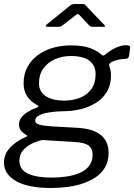

<svg xmlns="http://www.w3.org/2000/svg" viewBox="-40 -765 671 960"><path d="M215 175Q101 175 40.5 140.5Q-20 106 -20 48Q-20 6 9.5 -26Q39 -58 85 -78Q93 -81 95 -84.5Q97 -88 90 -91Q72 -102 63.5 -114Q55 -126 55 -143Q55 -164 68.5 -180Q82 -196 102 -207.5Q122 -219 141 -226Q149 -228 151.5 -232.5Q154 -237 147 -239Q113 -257 95.5 -284Q78 -311 78 -348Q78 -395 97.5 -430.5Q117 -466 150 -490Q183 -514 225 -526Q267 -538 313 -538Q377 -538 413.5 -523.5Q450 -509 469 -490Q474 -486 480.5 -488.5Q487 -491 492 -497Q506 -508 522 -517.5Q538 -527 556.5 -533Q575 -539 590 -539Q602 -539 607 -535.5Q612 -532 610 -523L606 -489Q604 -479 600.5 -475Q597 -471 588 -471Q569 -470 556 -467.5Q543 -465 532 -461Q501 -450 506 -436Q509 -428 512 -416.5Q515 -405 515 -388Q515 -341 495 -307Q475 -273 441 -251.5Q407 -230 365 -219.5Q323 -209 279 -209Q269 -209 246 -207.5Q223 -206 197.5 -201.5Q172 -197 154 -187.5Q136 -178 136 -162Q136 -148 156 -142Q176 -136 221 -133L348 -126Q428 -121 465.5 -89Q503 -57 503 0Q503 40 486.5 69.5Q470 99 441.5 119Q413 139 376.5 151.5Q340 164 298.5 169.5Q257 175 215 175ZM218 123Q256 123 293 117.5Q330 112 359 99.5Q388 87 405.5 64.5Q423 42 423 9Q423 -22 403.5 -37Q384 -52 334 -55L171 -65Q141 -58 115 -44.5Q89 -31 73 -10.5Q57 10 57 38Q57 83 99.5 103Q142 123 218 123ZM281 -262Q323 -262 358.5 -275.5Q394 -289 416 -318.5Q438 -348 438 -395Q438 -438 407 -461.5Q376 -485 314 -485Q273 -485 236.5 -469.5Q200 -454 177.5 -424Q155 -394 155 -348Q155 -307 188.5 -284.5Q222 -262 281 -262ZM405 -639 358 -689Q351 -696 348.5 -695.5Q346 -695 337 -688L271 -637Q264 -632 261 -631.5Q258 -631 251 -631H196Q190 -631 189 -635Q188 -639 194 -643L309 -736Q315 -741 320.5 -743Q326 -745 335 -745H374Q382 -745 385.5 -740.5Q389 -736 392 -734L481 -641Q486 -635 485.5 -633Q485 -631 477 -631H421Q416 -631 412.5 -633Q409 -635 405 -639Z"/></svg>

Font: Libre Franklin
Style: Italic
Weight: 400
Italic angle: -8°
Designer: Pablo Impallari, Rodrigo Fuenzalida, Nhung Nguyen
Foundry: Impallari Type
Version: Version 3.000